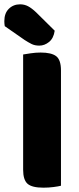

<svg xmlns="http://www.w3.org/2000/svg" viewBox="-42 -860 367 888"><path d="M65 -75V-608Q77 -610 100 -613.5Q123 -617 146 -617Q196 -617 218 -600Q240 -583 240 -534V-1Q229 2 206 5Q183 8 159 8Q106 8 85.5 -10Q65 -28 65 -75ZM-20 -739Q-21 -743 -21.5 -750.5Q-22 -758 -22 -762Q-22 -799 -1 -819.5Q20 -840 51 -840Q71 -840 88 -831Q105 -822 125 -803L211 -718Q206 -683 185 -666Q164 -649 140 -649Q119 -649 104 -656.5Q89 -664 72 -675Z"/></svg>

Font: Baloo 2 Latin ExtraBold
Style: Regular
Weight: 400
Designer: Sarang Kulkarni and Ek Type
Foundry: Ek Type
Version: Version 1.001